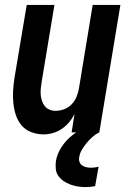

<svg xmlns="http://www.w3.org/2000/svg" viewBox="-20 -540 540 783"><path d="M158 8Q132 8 108 -1Q84 -10 68.5 -28Q53 -46 45 -70Q37 -94 34.5 -119Q32 -144 33.5 -170Q35 -196 39 -222L89 -520H202L150 -207Q148 -194 146.5 -180.5Q145 -167 146 -154Q147 -141 151 -129Q155 -117 162.5 -107.5Q170 -98 181.5 -93Q193 -88 206 -88Q224 -88 241.5 -94.5Q259 -101 272 -114.5Q285 -128 292 -145Q299 -162 302 -180L358 -520H471L385 0H272L284 -75Q275 -57 262 -41.5Q249 -26 232 -14.5Q215 -3 196 2.5Q177 8 158 8ZM330 223Q313 223 297.5 220.5Q282 218 267 212.5Q252 207 239.5 198.5Q227 190 218 177.5Q209 165 207.5 149Q206 133 208 117Q213 87 231 59.5Q249 32 275 11.5Q301 -9 331 -22Q361 -35 391 -40L385 0Q370 7 357 18.5Q344 30 333 43.5Q322 57 313.5 71.5Q305 86 303 102Q301 112 304.5 121Q308 130 315.5 135Q323 140 332.5 142Q342 144 352 144Q359 144 366 143Q373 142 382 140L368 219Q358 221 348.5 222Q339 223 330 223Z"/></svg>

Font: Iosevka Oblique
Style: Bold
Weight: 700
Italic angle: -9°
Monospace: yes
Designer: Belleve Invis
Foundry: Belleve Invis
Version: Version 32.5.0; ttfautohint (v1.8.4)